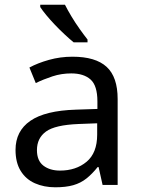

<svg xmlns="http://www.w3.org/2000/svg" viewBox="-20 -786 601 816"><path d="M288 -545Q386 -545 433 -502Q480 -459 480 -365V0H416L399 -76H395Q372 -47 347.5 -27.5Q323 -8 291.5 1Q260 10 215 10Q167 10 128.5 -7Q90 -24 68 -59.5Q46 -95 46 -149Q46 -229 109 -272.5Q172 -316 303 -320L394 -323V-355Q394 -422 365 -448Q336 -474 283 -474Q241 -474 203 -461.5Q165 -449 132 -433L105 -499Q140 -518 188 -531.5Q236 -545 288 -545ZM314 -259Q214 -255 175.5 -227Q137 -199 137 -148Q137 -103 164.5 -82Q192 -61 235 -61Q303 -61 348 -98.5Q393 -136 393 -214V-262ZM256 -766Q267 -744 283.5 -716.5Q300 -689 318.5 -663Q337 -637 352 -618V-606H293Q276 -620 255 -639.5Q234 -659 213.5 -680.5Q193 -702 176.5 -722Q160 -742 151 -756V-766Z"/></svg>

Font: Noto Sans Lao UI
Style: Regular
Weight: 400
Designer: Monotype Design Team
Foundry: Monotype Imaging Inc.
Version: Version 2.000